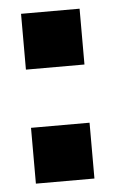

<svg xmlns="http://www.w3.org/2000/svg" viewBox="-43 -531 338 562"><g transform="rotate(-5 126.0 -249.5)"><path d="M40 0V-164H212V0ZM40 -335V-499H212V-335Z"/></g></svg>

Font: Teko Variable Light
Style: Regular
Weight: 300
Designer: Manushi Parikh, Jonny Pinhorn
Foundry: Indian Type Foundry
Version: Version 3.000